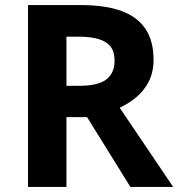

<svg xmlns="http://www.w3.org/2000/svg" viewBox="-20 -734 700 754"><path d="M298 -714Q395 -714 458 -690.5Q521 -667 552 -619.5Q583 -572 583 -500Q583 -451 564.5 -414.5Q546 -378 515.5 -352.5Q485 -327 450 -311L660 0H492L322 -274H241V0H90V-714ZM287 -590H241V-397H290Q365 -397 397.5 -422Q430 -447 430 -496Q430 -530 414.5 -550.5Q399 -571 367.5 -580.5Q336 -590 287 -590Z"/></svg>

Font: Noto Sans Thai
Style: Bold
Weight: 700
Designer: Monotype Design Team
Foundry: Monotype Imaging Inc.
Version: Version 2.001